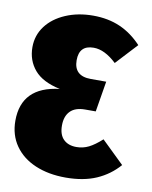

<svg xmlns="http://www.w3.org/2000/svg" viewBox="-83 -778 680 859"><g transform="rotate(10 257.0 -348.5)"><path d="M492 -621 402 -524Q348 -575 298 -575Q232 -575 232 -507Q232 -435 309 -435H379L356 -296H308Q263 -296 240.5 -273Q218 -250 218 -208Q218 -166 239.5 -145Q261 -124 298 -124Q328 -124 354 -137Q380 -150 412 -179L514 -80Q472 -32 413.5 -6.5Q355 19 274 19Q196 19 136 -6.5Q76 -32 42.5 -80Q9 -128 9 -193Q9 -347 180 -367Q100 -384 63.5 -427Q27 -470 27 -530Q27 -584 58.5 -626Q90 -668 146 -692Q202 -716 271 -716Q339 -716 393 -692.5Q447 -669 492 -621Z"/></g></svg>

Font: Fira Sans Condensed Black
Style: Regular
Weight: 900
Width: 3
Designer: Carrois Corporate & Edenspiekermann AG
Foundry: Carrois Corporate GbR & Edenspiekermann AG
Version: Version 4.203